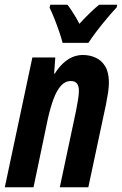

<svg xmlns="http://www.w3.org/2000/svg" viewBox="-27 -786 512 806"><path d="M-6.8 0 108.9 -544.9H205.1L200.2 -477.1H203.1Q218.3 -501.5 236.6 -519Q254.9 -536.6 276.1 -545.9Q297.4 -555.2 320.8 -555.2Q349.6 -555.2 374.5 -543.9Q399.4 -532.7 414.8 -507.3Q430.2 -481.9 430.2 -439Q430.2 -420.9 426.8 -397.9Q423.3 -375 418 -348.1L343.8 0H224.1L292 -319.8Q296.4 -343.3 300.3 -365.7Q304.2 -388.2 304.2 -404.8Q304.2 -424.8 296.1 -435.3Q288.1 -445.8 270 -445.8Q246.6 -445.8 228.8 -426Q210.9 -406.2 197.8 -370.6Q184.6 -335 173.8 -287.1L113.8 0ZM235.8 -606Q231 -625.5 221.7 -652.6Q212.4 -679.7 201.7 -706.8Q190.9 -733.9 181.2 -753.9L184.1 -766.1H255.9Q263.2 -757.3 271.2 -745.4Q279.3 -733.4 288.3 -718.5Q297.4 -703.6 306.2 -686Q330.1 -711.9 351.1 -732.2Q372.1 -752.4 389.2 -766.1H464.8L462.9 -754.9Q447.3 -738.8 423.6 -710.7Q399.9 -682.6 377.9 -653.8Q356 -625 344.2 -606Z"/></svg>

Font: Open Sans Condensed
Style: Italic
Weight: 400
Width: 3
Italic angle: -12°
Designer: Monotype Design Team
Foundry: Monotype Imaging Inc.
Version: Version 3.000